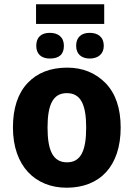

<svg xmlns="http://www.w3.org/2000/svg" viewBox="-20 -875 630 905"><path d="M548.8 -273.9C548.8 -364.7 524.9 -434.6 477.5 -483.4C429.7 -531.7 369.6 -556.2 296.9 -556.2C217.8 -556.2 155.3 -531.7 109.9 -483.4C64 -434.6 41 -364.7 41 -273.9C41 -92.3 146.5 9.8 293.9 9.8C451.2 9.8 548.8 -92.3 548.8 -273.9ZM204.1 -273.9C204.1 -381.8 230 -436 294.9 -436C360.8 -436 386.2 -381.8 386.2 -273.9C386.2 -166 361.8 -109.9 295.9 -109.9C229.5 -109.9 204.1 -166 204.1 -273.9ZM149.9 -855V-762.2H471.2V-855ZM214.8 -720.2C175.3 -720.2 150.9 -700.2 150.9 -659.2C150.9 -620.1 175.3 -599.1 214.8 -599.1C259.3 -599.1 281.2 -619.1 281.2 -659.2C281.2 -700.2 253.9 -720.2 214.8 -720.2ZM402.8 -720.2C364.3 -720.2 338.9 -700.2 338.9 -659.2C338.9 -620.1 364.3 -599.1 402.8 -599.1C441.9 -599.1 469.2 -620.1 469.2 -659.2C469.2 -700.2 441.9 -720.2 402.8 -720.2Z"/></svg>

Font: Avrile Sans
Style: Bold
Weight: 700
Designer: Monotype Design Team, Google (font), Stefan Peev (BGR Cyrillic), Cristiano Sobral (main changes)
Foundry: The Avrile Sans Project Authors
Version: Version 3.110